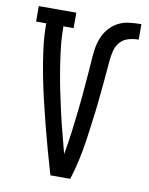

<svg xmlns="http://www.w3.org/2000/svg" viewBox="-83 -796 666 857"><g transform="rotate(10 250.0 -367.5)"><path d="M205 0Q189 -54 174 -108.5Q159 -163 145 -217.5Q131 -272 118 -327Q105 -382 94.5 -437.5Q84 -493 76.5 -549Q69 -605 69 -662V-665H23V-735H193V-665H147V-662Q147 -614 152.5 -567Q158 -520 165.5 -473.5Q173 -427 182.5 -380.5Q192 -334 202.5 -288Q213 -242 225 -196Q237 -150 249 -104Q254 -131 258 -157.5Q262 -184 265.5 -210.5Q269 -237 272 -264Q275 -291 278 -317.5Q281 -344 283.5 -370.5Q286 -397 288 -424Q290 -451 292.5 -478Q295 -505 296.5 -531.5Q298 -558 301.5 -585Q305 -612 314.5 -637Q324 -662 341.5 -683Q359 -704 383 -716.5Q407 -729 434 -732Q461 -735 488 -735V-665Q465 -665 442 -658.5Q419 -652 404 -634.5Q389 -617 383.5 -594Q378 -571 376 -548Q374 -525 372 -502Q370 -479 368 -456Q366 -433 363.5 -410Q361 -387 359 -364Q357 -341 354 -318Q351 -295 348 -272Q345 -249 342 -226Q339 -203 335.5 -180Q332 -157 328 -134.5Q324 -112 319 -89.5Q314 -67 308 -44.5Q302 -22 295 0Z"/></g></svg>

Font: Iosevka Curly Slab
Style: Regular
Weight: 400
Monospace: yes
Designer: Belleve Invis
Foundry: Belleve Invis
Version: Version 22.1.2; ttfautohint (v1.8.4)